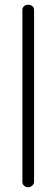

<svg xmlns="http://www.w3.org/2000/svg" viewBox="-20 -786 237 806"><path d="M98 -766Q109 -766 116 -760Q123 -754 123 -745V-22Q123 -14 115.5 -7Q108 0 98 0Q88 0 81 -6.5Q74 -13 74 -22V-745Q74 -754 81 -760Q88 -766 98 -766Z"/></svg>

Font: Dosis
Style: Light
Weight: 300
Designer: Edgar Tolentino, Pablo Impallari, Igino Marini
Foundry: Edgar Tolentino, Pablo Impallari, Igino Marini
Version: Version 1.007